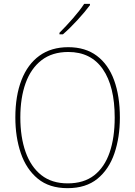

<svg xmlns="http://www.w3.org/2000/svg" viewBox="-20 -971 705 1001"><path d="M605 -358Q605 -255 576.5 -171.5Q548 -88 488 -39Q428 10 332 10Q237 10 177 -39.5Q117 -89 88.5 -172.5Q60 -256 60 -359Q60 -471 92 -553.5Q124 -636 185.5 -680.5Q247 -725 336 -725Q425 -725 485 -680Q545 -635 575 -552.5Q605 -470 605 -358ZM86 -359Q86 -256 113.5 -178.5Q141 -101 195.5 -58Q250 -15 333 -15Q417 -15 471 -57Q525 -99 551.5 -176Q578 -253 578 -358Q578 -521 516 -610.5Q454 -700 336 -700Q252 -700 196.5 -657Q141 -614 113.5 -537.5Q86 -461 86 -359ZM449 -944Q423 -909 383.5 -866Q344 -823 308 -792H290V-800Q324 -834 360 -875Q396 -916 419 -951H449Z"/></svg>

Font: Noto Sans Khmer UI SemiCondensed Thin
Style: Regular
Weight: 100
Width: 4
Designer: Danh Hong and the Monotype Design Team
Foundry: Monotype Imaging Inc.
Version: Version 2.002; ttfautohint (v1.8.4.7-5d5b)